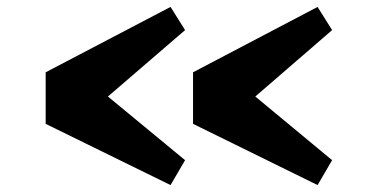

<svg xmlns="http://www.w3.org/2000/svg" viewBox="-20 -579 1092 555"><path d="M473 -559 515 -492 292 -300 515 -116 473 -44 112 -221V-370ZM898 -559 940 -492 718 -300 940 -116 898 -44 538 -221V-370Z"/></svg>

Font: Martel Heavy
Style: Regular
Weight: 900
Designer: Dan Reynolds
Foundry: Dan Reynolds
Version: Version 1.001; ttfautohint (v1.1) -l 5 -r 5 -G 72 -x 0 -D la